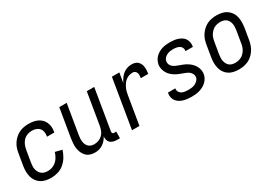

<svg xmlns="http://www.w3.org/2000/svg" viewBox="6 -1144 2488 1769"><g transform="rotate(-30 1250.0 -260.0)"><path d="M207 8Q177 8 149 2Q121 -4 98.5 -18.5Q76 -33 60.5 -55.5Q45 -78 38 -105Q31 -132 31 -161Q31 -190 36 -219L56 -339Q60 -364 68 -389Q76 -414 91 -436.5Q106 -459 126 -477.5Q146 -496 170 -507.5Q194 -519 219.5 -523.5Q245 -528 270 -528Q295 -528 319.5 -524Q344 -520 365 -510Q386 -500 403 -483.5Q420 -467 429.5 -445.5Q439 -424 441.5 -399Q444 -374 439 -349L438 -340H360L361 -346Q365 -369 361 -391Q357 -413 343 -428.5Q329 -444 308 -451Q287 -458 264 -458Q240 -458 215 -448.5Q190 -439 172.5 -419.5Q155 -400 146 -376Q137 -352 133 -328L113 -208Q110 -190 109 -172Q108 -154 112 -137Q116 -120 125 -105Q134 -90 147 -80Q160 -70 177.5 -66Q195 -62 213 -62Q236 -62 260 -71Q284 -80 302.5 -97.5Q321 -115 333 -137.5Q345 -160 352 -183L424 -165Q413 -130 393.5 -97Q374 -64 344.5 -39Q315 -14 278.5 -3Q242 8 207 8Z M672 8Q646 8 621.5 0Q597 -8 580 -25.5Q563 -43 553 -66Q543 -89 539.5 -114.5Q536 -140 538 -166.5Q540 -193 544 -219L594 -520H673L621 -208Q618 -191 617 -174Q616 -157 618 -140.5Q620 -124 626.5 -109Q633 -94 644.5 -83Q656 -72 671.5 -67Q687 -62 704 -62Q727 -62 750.5 -70.5Q774 -79 791.5 -96.5Q809 -114 818 -137Q827 -160 831 -183L887 -520H966L894 -87Q893 -82 894 -77Q895 -72 897.5 -68.5Q900 -65 905 -63.5Q910 -62 915 -62H936L935 8H903Q884 8 865.5 3Q847 -2 834 -14Q821 -26 816.5 -44.5Q812 -63 814 -82Q804 -62 789 -45Q774 -28 755 -15.5Q736 -3 714.5 2.5Q693 8 672 8Z M1068 0 1154 -520H1233L1216 -416Q1226 -438 1240.5 -459Q1255 -480 1274.5 -496Q1294 -512 1318 -520Q1342 -528 1365 -528Q1384 -528 1401 -523.5Q1418 -519 1430.5 -507.5Q1443 -496 1450.5 -480.5Q1458 -465 1460 -447.5Q1462 -430 1461 -411.5Q1460 -393 1457 -375H1378Q1380 -389 1381 -403Q1382 -417 1377.5 -429.5Q1373 -442 1362.5 -450Q1352 -458 1338 -458Q1319 -458 1300 -452Q1281 -446 1264.5 -433.5Q1248 -421 1236.5 -404Q1225 -387 1216.5 -369Q1208 -351 1203.5 -332.5Q1199 -314 1196 -295L1147 0Z M1699 8Q1677 8 1655.5 5.5Q1634 3 1613.5 -3Q1593 -9 1575 -20Q1557 -31 1544.5 -47.5Q1532 -64 1527.5 -85Q1523 -106 1527 -128L1528 -135H1606V-132Q1603 -114 1611.5 -98.5Q1620 -83 1635.5 -75Q1651 -67 1669 -64.5Q1687 -62 1706 -62Q1723 -62 1741 -64.5Q1759 -67 1775.5 -74.5Q1792 -82 1806 -96.5Q1820 -111 1823 -128Q1826 -146 1818.5 -161.5Q1811 -177 1799 -188Q1787 -199 1771.5 -205.5Q1756 -212 1740.5 -218Q1725 -224 1709 -229.5Q1693 -235 1678 -243Q1663 -251 1649.5 -260.5Q1636 -270 1624.5 -281.5Q1613 -293 1604 -306.5Q1595 -320 1589.5 -335.5Q1584 -351 1581.5 -368Q1579 -385 1582 -403Q1586 -423 1595.5 -442Q1605 -461 1620.5 -476Q1636 -491 1654.5 -501.5Q1673 -512 1693 -518Q1713 -524 1733.5 -526Q1754 -528 1774 -528Q1795 -528 1816.5 -525.5Q1838 -523 1857.5 -516.5Q1877 -510 1894.5 -499Q1912 -488 1923 -471.5Q1934 -455 1938 -434Q1942 -413 1939 -392L1937 -385H1859L1860 -388Q1863 -406 1855.5 -421Q1848 -436 1834 -444Q1820 -452 1803 -455Q1786 -458 1768 -458Q1752 -458 1735 -455.5Q1718 -453 1702 -445Q1686 -437 1673.5 -423Q1661 -409 1659 -392Q1656 -374 1662.5 -358.5Q1669 -343 1682 -332Q1695 -321 1710 -314.5Q1725 -308 1741 -302Q1757 -296 1772.5 -290.5Q1788 -285 1802.5 -277.5Q1817 -270 1830.5 -260.5Q1844 -251 1855.5 -239.5Q1867 -228 1876.5 -214Q1886 -200 1892 -184.5Q1898 -169 1900 -152Q1902 -135 1899 -117Q1896 -97 1885 -77.5Q1874 -58 1858 -43Q1842 -28 1822.5 -18Q1803 -8 1782.5 -2Q1762 4 1741 6Q1720 8 1699 8Z M2203 8Q2174 8 2146.5 2Q2119 -4 2096.5 -19Q2074 -34 2059 -56.5Q2044 -79 2037.5 -106Q2031 -133 2031 -161.5Q2031 -190 2036 -219L2056 -339Q2060 -364 2068 -389Q2076 -414 2091 -436.5Q2106 -459 2126 -477.5Q2146 -496 2170 -507.5Q2194 -519 2219.5 -523.5Q2245 -528 2270 -528Q2299 -528 2326.5 -522Q2354 -516 2376.5 -501Q2399 -486 2414.5 -463.5Q2430 -441 2436.5 -414Q2443 -387 2442.5 -358.5Q2442 -330 2438 -301L2418 -181Q2414 -156 2405.5 -131Q2397 -106 2382.5 -83.5Q2368 -61 2348 -42.5Q2328 -24 2304 -12.5Q2280 -1 2254 3.5Q2228 8 2203 8ZM2204 -62Q2220 -62 2237 -65.5Q2254 -69 2269.5 -77.5Q2285 -86 2297.5 -99Q2310 -112 2319 -127.5Q2328 -143 2333 -159.5Q2338 -176 2340 -192L2360 -312Q2363 -330 2364 -347.5Q2365 -365 2362.5 -381.5Q2360 -398 2352.5 -413Q2345 -428 2332.5 -438.5Q2320 -449 2304 -453.5Q2288 -458 2270 -458Q2254 -458 2236.5 -454.5Q2219 -451 2204 -442.5Q2189 -434 2176 -421Q2163 -408 2154 -392.5Q2145 -377 2140.5 -360.5Q2136 -344 2133 -328L2113 -208Q2110 -190 2109 -172.5Q2108 -155 2111 -138.5Q2114 -122 2121.5 -107Q2129 -92 2141 -81.5Q2153 -71 2169.5 -66.5Q2186 -62 2204 -62Z"/></g></svg>

Font: Iosevka Fixed
Style: Italic
Weight: 400
Italic angle: -9°
Monospace: yes
Designer: Belleve Invis
Foundry: Belleve Invis
Version: Version 33.2.4